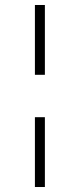

<svg xmlns="http://www.w3.org/2000/svg" viewBox="-20 -695 320 770"><path d="M160 -395H120V-675H160ZM160 55H120V-225H160Z"/></svg>

Font: Gemunu Libre ExtraLight
Style: Regular
Weight: 200
Designer: Puspanada Ekanayake, Sola Matas, Pathum Egodawatta, Kosala Senevirathne
Foundry: mooniak
Version: Version 1.100